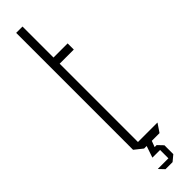

<svg xmlns="http://www.w3.org/2000/svg" viewBox="-279 -652 749 749"><g transform="rotate(-45 95.5 -278.0)"><path d="M83 0 49 -27V-672H84V-501H162V-467H84V-35H191V-34L168 0H125V1L116 25H127L148 47V96L124 116H85L65 95V94H123V48H81V47L97 0Z"/></g></svg>

Font: Foldit Thin ExtraLight
Style: Regular
Weight: 250
Version: Version 1.003